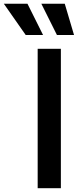

<svg xmlns="http://www.w3.org/2000/svg" viewBox="-121 -982 413 1002"><path d="M196.7 -727.3H75.6V0H196.7ZM-100.9 -962.4 13.1 -799.4H103.7L22.4 -962.4ZM94.8 -962.4 176.1 -799.4H265.3L217 -962.4Z"/></svg>

Font: Magic Ui Pro Semi Bold
Style: Regular
Weight: 600
Designer: Stefan Endress, Andreas Faust
Version: Version 1.000;FEAKit 1.0